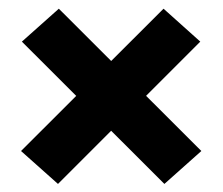

<svg xmlns="http://www.w3.org/2000/svg" viewBox="-20 -534 524 452"><path d="M454 -178.5 367 -101 31.5 -436 118.5 -513.5ZM29.5 -178.5 365 -513.5 451.5 -436 116.5 -101Z"/></svg>

Font: Anek Odia
Style: Bold
Weight: 700
Designer: Yesha Goshar & Mahesh Sahu (Odia), Yesha Goshar (Latin)
Foundry: Ek Type
Version: Version 1.003